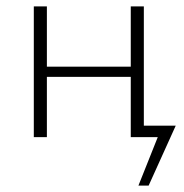

<svg xmlns="http://www.w3.org/2000/svg" viewBox="-20 -430 577 602"><path d="M426 0V-36H531L513 0ZM414 152 489 -36H531L446 152ZM390 0V-410H431V0ZM86 0V-410H127V0ZM105 -189V-221H411V-189Z"/></svg>

Font: Ysabeau Infant ExtraLight
Style: Regular
Weight: 250
Designer: Christian Thalmann (Catharsis Fonts)
Version: Version 2.001;gftools[0.9.30]; featfreeze: ss01,ss02,lnum